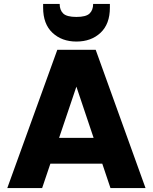

<svg xmlns="http://www.w3.org/2000/svg" viewBox="-20 -955 776 975"><path d="M466 -702 719 0H541L335 -613H401L194 0H17L271 -702ZM168 -255H552L595 -124H126ZM368 -744Q294 -744 246.5 -788.5Q199 -833 199 -916V-935H283Q283 -904 301 -886.5Q319 -869 368 -869Q417 -869 435 -886.5Q453 -904 453 -935H538V-916Q538 -833 490.5 -788.5Q443 -744 368 -744Z"/></svg>

Font: Parkinsans Light
Style: Bold
Weight: 700
Version: Version 1.000